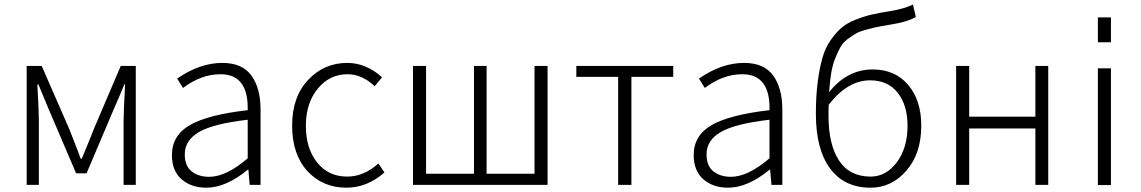

<svg xmlns="http://www.w3.org/2000/svg" viewBox="-20 -829 5117 861"><path d="M99.6 0V-533.2H167L290 -252Q296.9 -234.4 314.9 -188.5Q333 -142.6 341.8 -117.2H346.7Q396.5 -237.3 401.4 -252L521.5 -533.2H588.9V0H534.2V-288.1Q534.2 -327.1 541 -450.2H537.1Q528.3 -426.8 509.8 -384.3Q491.2 -341.8 488.3 -335L368.2 -51.8H321.3L200.2 -335Q158.2 -435.5 152.3 -450.2H147.5Q154.3 -327.1 154.3 -288.1V0Z M905.3 12.7Q837.9 12.7 794.4 -24.9Q751 -62.5 751 -133.8Q751 -221.7 831.5 -268.1Q912.1 -314.5 1090.8 -335Q1094.7 -496.1 968.8 -496.1Q881.8 -496.1 800.8 -434.6L774.4 -476.6Q876 -546.9 976.6 -546.9Q1066.4 -546.9 1107.4 -490.2Q1148.4 -433.6 1148.4 -337.9V0H1099.6L1093.8 -68.4H1091.8Q993.2 12.7 905.3 12.7ZM918 -36.1Q994.1 -36.1 1090.8 -119.1V-292Q937.5 -274.4 873 -237.3Q808.6 -200.2 808.6 -136.7Q808.6 -85 839.4 -60.5Q870.1 -36.1 918 -36.1Z M1534.2 12.7Q1426.8 12.7 1358.4 -62Q1290 -136.7 1290 -265.6Q1290 -394.5 1361.8 -470.7Q1433.6 -546.9 1537.1 -546.9Q1621.1 -546.9 1693.4 -482.4L1660.2 -442.4Q1603.5 -496.1 1538.1 -496.1Q1458 -496.1 1404.8 -431.2Q1351.6 -366.2 1351.6 -265.6Q1351.6 -163.1 1402.3 -100.1Q1453.1 -37.1 1537.1 -37.1Q1611.3 -37.1 1676.8 -95.7L1704.1 -55.7Q1626 12.7 1534.2 12.7Z M1832 0V-533.2H1890.6V-49.8H2105.5V-533.2H2162.1V-49.8H2377V-533.2H2435.5V0Z M2752 0V-484.4H2564.5V-533.2H2999V-484.4H2811.5V0Z M3245.1 12.7Q3177.7 12.7 3134.3 -24.9Q3090.8 -62.5 3090.8 -133.8Q3090.8 -221.7 3171.4 -268.1Q3252 -314.5 3430.7 -335Q3434.6 -496.1 3308.6 -496.1Q3221.7 -496.1 3140.6 -434.6L3114.3 -476.6Q3215.8 -546.9 3316.4 -546.9Q3406.2 -546.9 3447.3 -490.2Q3488.3 -433.6 3488.3 -337.9V0H3439.5L3433.6 -68.4H3431.6Q3333 12.7 3245.1 12.7ZM3257.8 -36.1Q3334 -36.1 3430.7 -119.1V-292Q3277.3 -274.4 3212.9 -237.3Q3148.4 -200.2 3148.4 -136.7Q3148.4 -85 3179.2 -60.5Q3210 -36.1 3257.8 -36.1Z M3883.8 -37.1Q3954.1 -37.1 4002 -101.6Q4049.8 -166 4049.8 -265.6Q4049.8 -356.4 4005.9 -412.6Q3961.9 -468.8 3881.8 -468.8Q3781.2 -468.8 3696.3 -359.4Q3695.3 -344.7 3695.3 -310.5Q3695.3 -180.7 3742.7 -108.9Q3790 -37.1 3883.8 -37.1ZM4074.2 -808.6 4086.9 -752.9Q4050.8 -731.4 3984.4 -720.7Q3943.4 -713.9 3920.9 -709.5Q3898.4 -705.1 3867.2 -696.8Q3835.9 -688.5 3819.3 -679.2Q3802.7 -669.9 3781.2 -653.8Q3759.8 -637.7 3748.5 -617.2Q3737.3 -596.7 3725.6 -567.9Q3713.9 -539.1 3707.5 -501.5Q3701.2 -463.9 3698.2 -416Q3779.3 -517.6 3893.6 -517.6Q3993.2 -517.6 4052.2 -448.7Q4111.3 -379.9 4111.3 -265.6Q4111.3 -140.6 4044.9 -64Q3978.5 12.7 3883.8 12.7Q3766.6 12.7 3702.6 -73.2Q3638.7 -159.2 3638.7 -318.4Q3638.7 -398.4 3647 -461.9Q3655.3 -525.4 3668.5 -570.8Q3681.6 -616.2 3705.6 -649.9Q3729.5 -683.6 3753.9 -704.6Q3778.3 -725.6 3816.9 -740.7Q3855.5 -755.9 3889.2 -763.7Q3922.9 -771.5 3972.7 -779.3Q4033.2 -789.1 4074.2 -808.6Z M4267.6 0V-533.2H4326.2V-305.7H4623V-533.2H4680.7V0H4623V-252.9H4326.2V0Z M4903.3 -639.6V-751H4961.9V-639.6ZM4903.3 1V-522.5H4961.9V1Z"/></svg>

Font: Gen Shin Gothic Light
Style: Regular
Weight: 200
Designer: [Source Han Sans]
Ryoko NISHIZUKA  (kana & ideographs); Paul D. Hunt (Latin, Greek & Cyrillic); Wenlong ZHANG  (bopomofo
Version: Version 1.002.20150607